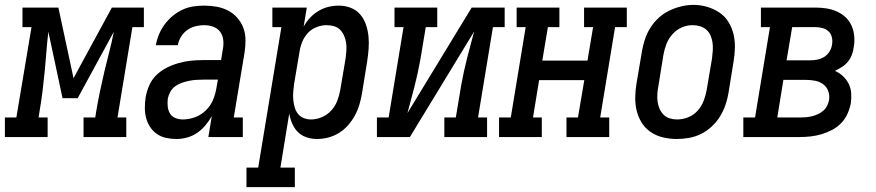

<svg xmlns="http://www.w3.org/2000/svg" viewBox="-67 -561 3587 786"><path d="M-47 0V-80H0L62 -450H25V-530H172L234 -241L391 -530H522V-450H475L414 -80H450V0H275V-80H323L327 -106Q334 -147 342.5 -188Q351 -229 360.5 -269Q370 -309 380.5 -349.5Q391 -390 399 -431L251 -159H189L131 -431Q126 -390 123 -349.5Q120 -309 116 -268.5Q112 -228 107 -187Q102 -146 95 -106L91 -80H128V0Z M656 8H655Q655 8 655 8Q655 8 655 8Q634 8 613 3.5Q592 -1 575.5 -12.5Q559 -24 548 -40.5Q537 -57 531.5 -77Q526 -97 526 -118.5Q526 -140 529 -161Q533 -186 543.5 -210.5Q554 -235 573 -253.5Q592 -272 616 -284Q640 -296 665 -303Q690 -310 714.5 -312.5Q739 -315 764 -315H838L845 -358Q849 -377 847 -396.5Q845 -416 834.5 -430.5Q824 -445 806 -451.5Q788 -458 768 -458Q751 -458 733 -453.5Q715 -449 699.5 -438Q684 -427 674 -410.5Q664 -394 661 -376H571Q575 -399 584 -420.5Q593 -442 607 -461Q621 -480 639.5 -495.5Q658 -511 679.5 -521Q701 -531 723.5 -534.5Q746 -538 768 -538Q795 -538 820 -533.5Q845 -529 867 -517.5Q889 -506 905 -487.5Q921 -469 929.5 -446Q938 -423 938 -397Q938 -371 934 -345L890 -80H927V0H786L800 -86Q789 -66 774 -48Q759 -30 740 -17Q721 -4 699 2Q677 8 656 8ZM681 -72Q706 -72 731 -81Q756 -90 775.5 -109Q795 -128 805 -152Q815 -176 819 -201L825 -235H764Q750 -235 735.5 -234Q721 -233 706.5 -230Q692 -227 677.5 -222Q663 -217 650.5 -208Q638 -199 630.5 -185.5Q623 -172 620 -158Q618 -142 619.5 -126Q621 -110 628.5 -97Q636 -84 650.5 -78Q665 -72 681 -72Z M942 205V125H990L1085 -450H1048V-530H1189L1176 -452Q1187 -472 1202.5 -488.5Q1218 -505 1237.5 -516.5Q1257 -528 1278 -533Q1299 -538 1320 -538Q1346 -538 1369 -529Q1392 -520 1407.5 -502Q1423 -484 1431 -460.5Q1439 -437 1441.5 -412Q1444 -387 1442 -361Q1440 -335 1436 -309L1415 -179Q1411 -156 1404.5 -133.5Q1398 -111 1386.5 -89.5Q1375 -68 1358.5 -49Q1342 -30 1321 -17Q1300 -4 1277 2Q1254 8 1230 8Q1208 8 1187.5 1Q1167 -6 1152.5 -20.5Q1138 -35 1129.5 -54.5Q1121 -74 1117 -96L1081 125H1140V205ZM1206 -72Q1229 -72 1251 -81.5Q1273 -91 1289 -108.5Q1305 -126 1313.5 -148Q1322 -170 1326 -193L1348 -323Q1350 -338 1351 -354Q1352 -370 1350 -385Q1348 -400 1342 -414Q1336 -428 1326 -438.5Q1316 -449 1301 -453.5Q1286 -458 1270 -458Q1250 -458 1229 -450Q1208 -442 1193 -425.5Q1178 -409 1170 -389Q1162 -369 1159 -348L1137 -218Q1135 -202 1133.5 -185.5Q1132 -169 1133.5 -153.5Q1135 -138 1139 -123Q1143 -108 1152 -96Q1161 -84 1175.5 -78Q1190 -72 1206 -72Z M1476 0V-80H1524L1585 -450H1548V-530H1723V-450H1676L1654 -318Q1649 -290 1643 -262.5Q1637 -235 1630 -207.5Q1623 -180 1615.5 -152.5Q1608 -125 1601 -98L1864 -530H1999V-450H1951L1890 -80H1927V0H1752V-80H1799L1821 -212Q1826 -240 1832 -267.5Q1838 -295 1845 -322.5Q1852 -350 1859.5 -377.5Q1867 -405 1874 -432L1611 0Z M1976 0V-80H2024L2085 -450H2048V-530H2223V-450H2176L2153 -313H2338L2361 -450H2324V-530H2499V-450H2451L2390 -80H2427V0H2252V-80H2299L2325 -233H2140L2115 -80H2151V0Z M2703 8Q2675 8 2647.5 1.5Q2620 -5 2597.5 -20Q2575 -35 2560.5 -58Q2546 -81 2539.5 -107.5Q2533 -134 2533.5 -163Q2534 -192 2539 -221L2561 -351Q2565 -375 2573 -399.5Q2581 -424 2595 -446.5Q2609 -469 2629 -487.5Q2649 -506 2673 -517.5Q2697 -529 2722 -535Q2747 -541 2772 -541Q2801 -541 2828 -533Q2855 -525 2877.5 -510Q2900 -495 2914.5 -472Q2929 -449 2935.5 -422.5Q2942 -396 2941.5 -367Q2941 -338 2936 -309L2915 -179Q2911 -155 2902.5 -130.5Q2894 -106 2880 -83.5Q2866 -61 2846 -42.5Q2826 -24 2802.5 -12.5Q2779 -1 2753.5 3.5Q2728 8 2703 8ZM2705 -72Q2728 -72 2750.5 -81Q2773 -90 2789 -108Q2805 -126 2813.5 -148Q2822 -170 2826 -193L2848 -323Q2850 -338 2851 -354.5Q2852 -371 2850 -386Q2848 -401 2842 -415Q2836 -429 2825 -439Q2814 -449 2799 -453.5Q2784 -458 2768 -458Q2745 -458 2723.5 -448.5Q2702 -439 2686 -421Q2670 -403 2661.5 -381.5Q2653 -360 2649 -337L2628 -207Q2625 -192 2624 -176Q2623 -160 2625 -145Q2627 -130 2633 -116Q2639 -102 2649.5 -91.5Q2660 -81 2674.5 -76.5Q2689 -72 2705 -72Z M2976 0V-80H3024L3085 -450H3048V-530H3271Q3294 -530 3316.5 -526.5Q3339 -523 3359 -514Q3379 -505 3394.5 -490.5Q3410 -476 3419 -456Q3428 -436 3430 -413Q3432 -390 3428 -368Q3426 -352 3420.5 -337Q3415 -322 3404.5 -309Q3394 -296 3380 -287Q3366 -278 3351 -271Q3369 -263 3383.5 -249.5Q3398 -236 3407 -218.5Q3416 -201 3417.5 -180Q3419 -159 3416 -138Q3412 -117 3402.5 -95.5Q3393 -74 3376.5 -57Q3360 -40 3339 -29Q3318 -18 3296 -11.5Q3274 -5 3251.5 -2.5Q3229 0 3208 0ZM3153 -314H3250Q3264 -314 3279 -317Q3294 -320 3307 -328Q3320 -336 3328.5 -349.5Q3337 -363 3339 -378Q3342 -393 3338.5 -408Q3335 -423 3325 -432.5Q3315 -442 3300.5 -446Q3286 -450 3271 -450H3176ZM3115 -80H3208Q3220 -80 3232 -81Q3244 -82 3256.5 -85Q3269 -88 3281 -93.5Q3293 -99 3303 -107.5Q3313 -116 3319 -128Q3325 -140 3327 -152Q3330 -171 3323.5 -188.5Q3317 -206 3302.5 -216.5Q3288 -227 3269.5 -230.5Q3251 -234 3232 -234H3140Z"/></svg>

Font: Iosevka Curly Slab MdObl
Style: Regular
Weight: 500
Italic angle: -9°
Monospace: yes
Designer: Belleve Invis
Foundry: Belleve Invis
Version: Version 11.0.0; ttfautohint (v1.8.3)